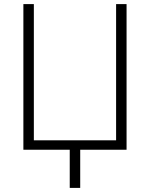

<svg xmlns="http://www.w3.org/2000/svg" viewBox="-20 -730 731 936"><path d="M94 0V-710H145V-46H546V-710H597V0H371V186H320V0Z"/></svg>

Font: Raleway
Style: Light
Weight: 300
Designer: Matt McInerney, Pablo Impallari, Rodrigo Fuenzalida
Foundry: Matt McInerney, Pablo Impallari, Rodrigo Fuenzalida
Version: Version 3.000